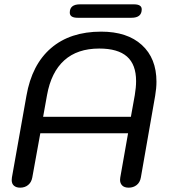

<svg xmlns="http://www.w3.org/2000/svg" viewBox="-20 -856 778 886"><path d="M34 -25Q34 -33 35 -37L102 -414Q127 -558 215.5 -634Q304 -710 447 -710Q567 -710 634.5 -648.5Q702 -587 702 -479Q702 -449 696 -414L630 -37Q626 -14 610.5 -2Q595 10 574 10Q554 10 544 0Q534 -10 534 -26Q534 -33 535 -37L571 -241H166L129 -37Q125 -15 110 -2.5Q95 10 73 10Q55 10 44.5 1Q34 -8 34 -25ZM584 -317 602 -417Q608 -453 608 -482Q608 -558 566 -595Q524 -632 438 -632Q337 -632 276.5 -577.5Q216 -523 197 -417L179 -317ZM302 -798Q302 -836 349 -836H598Q634 -836 634 -813Q634 -774 587 -774H338Q302 -774 302 -798Z"/></svg>

Font: Kodchasan Medium
Style: Italic
Weight: 500
Italic angle: -10°
Version: Version 1.000; ttfautohint (v1.6)